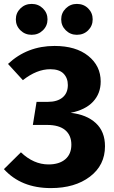

<svg xmlns="http://www.w3.org/2000/svg" viewBox="-22 -945 583 982"><path d="M82.5 -902Q106 -925 140 -925Q174 -925 197.5 -902Q221 -879 221 -846Q221 -813 197.5 -790Q174 -767 140 -767Q106 -767 82.5 -790Q59 -813 59 -846Q59 -879 82.5 -902ZM371 -925Q406 -925 429 -902Q452 -879 452 -846Q452 -813 429 -790Q406 -767 371 -767Q338 -767 314.5 -790Q291 -813 291 -846Q291 -879 314.5 -902Q338 -925 371 -925ZM238 17Q86 17 -2 -80L85 -166Q150 -104 226 -104Q281 -104 312 -130.5Q343 -157 343 -205Q343 -253 311.5 -279.5Q280 -306 219 -306H146L165 -424H222Q271 -424 298 -446.5Q325 -469 325 -510Q325 -546 303 -568.5Q281 -591 235 -591Q166 -591 95 -535L19 -618Q117 -710 257 -710Q366 -710 429.5 -659Q493 -608 493 -528Q493 -467 454 -425Q415 -383 339 -368Q421 -359 468 -315.5Q515 -272 515 -197Q515 -100 438 -41.5Q361 17 238 17Z"/></svg>

Font: FiraGO
Style: Bold
Weight: 700
Designer: bBox Type
Foundry: bBox Type GmbH
Version: Version 1.001;PS 001.001;hotconv 1.0.88;makeotf.lib2.5.64775